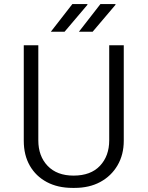

<svg xmlns="http://www.w3.org/2000/svg" viewBox="-20 -907 720 937"><path d="M334 10Q262 10 208.5 -18.5Q155 -47 125.5 -98.5Q96 -150 96 -220V-686H167V-222Q167 -145 212.5 -97.5Q258 -50 339 -50Q423 -50 468 -98Q513 -146 513 -222V-686H584V-220Q584 -152 553.5 -100Q523 -48 469.5 -19Q416 10 344 10ZM365 -752 470 -887H543L544 -884L432 -752ZM228 -752 333 -887H406L407 -884L295 -752Z"/></svg>

Font: Chivo Medium ExtraLight
Style: Regular
Weight: 250
Version: Version 2.002